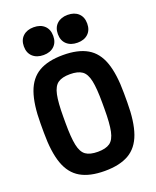

<svg xmlns="http://www.w3.org/2000/svg" viewBox="-173 -1059 947 1168"><g transform="rotate(-20 300.0 -475.0)"><path d="M300 10Q203 10 143.5 -24.5Q84 -59 57 -135Q30 -211 30 -335V-395Q30 -519 57 -595Q84 -671 143.5 -705.5Q203 -740 300 -740Q397 -740 456.5 -705.5Q516 -671 543 -595Q570 -519 570 -395V-335Q570 -211 543 -135Q516 -59 456.5 -24.5Q397 10 300 10ZM300 -114Q351 -114 378 -133Q405 -152 415.5 -202Q426 -252 426 -345V-385Q426 -478 415.5 -528Q405 -578 378 -597Q351 -616 300 -616Q249 -616 222 -597Q195 -578 184.5 -528Q174 -478 174 -385V-345Q174 -252 184.5 -202Q195 -152 222 -133Q249 -114 300 -114ZM191 -780Q147 -780 121 -804Q95 -828 95 -870Q95 -912 121 -936Q147 -960 190 -960Q234 -960 259.5 -936Q285 -912 285 -870Q285 -828 259.5 -804Q234 -780 191 -780ZM411 -780Q367 -780 341 -804Q315 -828 315 -870Q315 -912 341 -936Q367 -960 410 -960Q454 -960 479.5 -936Q505 -912 505 -870Q505 -828 479.5 -804Q454 -780 411 -780Z"/></g></svg>

Font: M PLUS Code Latin Expanded
Style: Bold
Weight: 700
Width: 7
Designer: Coji Morishita
Foundry: UNDERFOREST DESIGN
Version: Version 1.002; ttfautohint (v1.8.3)